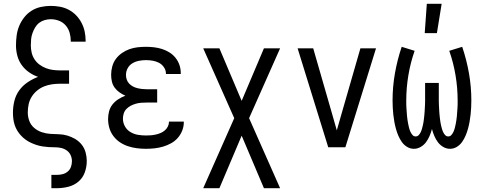

<svg xmlns="http://www.w3.org/2000/svg" viewBox="-20 -774 2540 1009"><path d="M250 215V145H279Q295 145 310 141Q325 137 336.5 127Q348 117 353 102.5Q358 88 358 73Q358 56 351 41Q344 26 330.5 16.5Q317 7 301 3.5Q285 0 268.5 0Q252 0 236 -1Q220 -2 204 -4.5Q188 -7 172.5 -12Q157 -17 142 -24Q127 -31 114 -40.5Q101 -50 90 -62Q79 -74 70.5 -88Q62 -102 57 -117.5Q52 -133 50 -149.5Q48 -166 48 -182Q48 -213 55.5 -243.5Q63 -274 81 -299Q99 -324 125 -341.5Q151 -359 180 -370Q154 -379 131.5 -395Q109 -411 93.5 -433Q78 -455 71 -481.5Q64 -508 64 -535Q64 -561 67.5 -587.5Q71 -614 81 -638Q91 -662 107.5 -683Q124 -704 146.5 -718Q169 -732 195 -737.5Q221 -743 247 -743Q271 -743 295.5 -738.5Q320 -734 341.5 -722.5Q363 -711 380 -693.5Q397 -676 408.5 -654Q420 -632 425 -608Q430 -584 430 -560V-555H352V-558Q352 -580 346 -601.5Q340 -623 325.5 -640Q311 -657 290 -665Q269 -673 247 -673Q231 -673 215 -668.5Q199 -664 186 -654Q173 -644 164.5 -629.5Q156 -615 150.5 -599.5Q145 -584 143.5 -568Q142 -552 142 -535Q142 -516 146.5 -497Q151 -478 161.5 -462Q172 -446 187.5 -434.5Q203 -423 221 -416Q239 -409 258 -406.5Q277 -404 297 -404H343V-334H297Q275 -334 253.5 -331Q232 -328 212 -320Q192 -312 175 -298Q158 -284 146.5 -265.5Q135 -247 130.5 -226Q126 -205 126 -183Q126 -160 134 -138.5Q142 -117 159.5 -102Q177 -87 199 -79.5Q221 -72 244 -70.5Q267 -69 289.5 -68.5Q312 -68 334 -61.5Q356 -55 376 -43Q396 -31 410 -13Q424 5 430 27.5Q436 50 436 72Q436 103 425.5 132Q415 161 392 180.5Q369 200 339 207.5Q309 215 279 215Z M747 8Q723 8 699.5 5Q676 2 653 -5.5Q630 -13 610 -26.5Q590 -40 575.5 -59.5Q561 -79 554.5 -102Q548 -125 548 -149Q548 -170 553.5 -190Q559 -210 572 -226Q585 -242 602.5 -253Q620 -264 639 -271Q623 -278 608 -288.5Q593 -299 582.5 -313.5Q572 -328 568 -345.5Q564 -363 564 -381Q564 -403 570 -425Q576 -447 589 -464.5Q602 -482 620.5 -495Q639 -508 660 -515.5Q681 -523 703 -525.5Q725 -528 747 -528Q768 -528 789.5 -525.5Q811 -523 831.5 -516.5Q852 -510 870.5 -498.5Q889 -487 902.5 -470Q916 -453 923 -432.5Q930 -412 930 -390V-385H852V-388Q852 -405 841.5 -420.5Q831 -436 815.5 -444Q800 -452 782.5 -455Q765 -458 747 -458Q729 -458 710.5 -454.5Q692 -451 676 -441.5Q660 -432 651 -415.5Q642 -399 642 -380Q642 -368 646 -356Q650 -344 658.5 -335Q667 -326 678 -320Q689 -314 701 -311Q713 -308 725.5 -306.5Q738 -305 750 -305H806V-235H750Q736 -235 722 -234Q708 -233 694 -229Q680 -225 667.5 -218.5Q655 -212 645 -202Q635 -192 630.5 -178.5Q626 -165 626 -150Q626 -129 636.5 -110Q647 -91 665.5 -80Q684 -69 705 -65.5Q726 -62 747 -62Q760 -62 773 -63Q786 -64 799 -67Q812 -70 824 -75Q836 -80 846 -88.5Q856 -97 862 -109Q868 -121 868 -134V-135H946V-132Q946 -109 937.5 -87.5Q929 -66 914 -49Q899 -32 879 -21Q859 -10 837 -3.5Q815 3 792.5 5.5Q770 8 747 8Z M1133 215H1048L1211 -153L1048 -520H1133L1250 -244L1367 -520H1452L1289 -153L1452 215H1367L1250 -61Z M1705 0 1544 -520H1626L1726 -173Q1732 -152 1738 -131Q1744 -110 1750 -89Q1756 -110 1762 -131Q1768 -152 1774 -173L1874 -520H1956L1795 0Z M2155 8Q2136 8 2119.5 -2Q2103 -12 2092 -27.5Q2081 -43 2073.5 -60.5Q2066 -78 2061 -96Q2056 -114 2052.5 -133Q2049 -152 2047 -171Q2045 -190 2044 -208.5Q2043 -227 2043 -246Q2043 -318 2055.5 -389Q2068 -460 2091 -528L2159 -507Q2137 -444 2126 -378Q2115 -312 2115 -246Q2115 -235 2115 -225Q2115 -215 2116 -204.5Q2117 -194 2117.5 -184Q2118 -174 2119 -164Q2120 -154 2121.5 -143.5Q2123 -133 2125 -123Q2127 -113 2129.5 -103Q2132 -93 2136 -83.5Q2140 -74 2147 -65.5Q2154 -57 2164 -57Q2174 -57 2180.5 -64Q2187 -71 2191 -79.5Q2195 -88 2197.5 -97Q2200 -106 2202 -114.5Q2204 -123 2205.5 -132Q2207 -141 2208 -150.5Q2209 -160 2210 -169Q2211 -178 2211.5 -187Q2212 -196 2212.5 -205Q2213 -214 2213.5 -223.5Q2214 -233 2214 -242Q2214 -251 2214 -260V-338H2286V-260Q2286 -251 2286 -242Q2286 -233 2286.5 -223.5Q2287 -214 2287.5 -205Q2288 -196 2288.5 -187Q2289 -178 2290 -169Q2291 -160 2292 -150.5Q2293 -141 2294.5 -132Q2296 -123 2298 -114.5Q2300 -106 2302.5 -97Q2305 -88 2309 -79.5Q2313 -71 2319.5 -64Q2326 -57 2336 -57Q2346 -57 2353 -65.5Q2360 -74 2364 -83.5Q2368 -93 2370.5 -103Q2373 -113 2375 -123Q2377 -133 2378.5 -143.5Q2380 -154 2381 -164Q2382 -174 2382.5 -184Q2383 -194 2384 -204.5Q2385 -215 2385 -225Q2385 -235 2385 -246Q2385 -312 2374 -378Q2363 -444 2341 -507L2409 -528Q2432 -460 2444.5 -389Q2457 -318 2457 -246Q2457 -227 2456 -208.5Q2455 -190 2453 -171Q2451 -152 2447.5 -133Q2444 -114 2439 -96Q2434 -78 2426.5 -60.5Q2419 -43 2408 -27.5Q2397 -12 2380.5 -2Q2364 8 2345 8Q2326 8 2309 -2Q2292 -12 2281 -27Q2270 -42 2262.5 -59.5Q2255 -77 2250 -96Q2245 -77 2237.5 -59.5Q2230 -42 2219 -27Q2208 -12 2191 -2Q2174 8 2155 8ZM2212 -600 2223 -754H2301L2276 -600Z"/></svg>

Font: HulyMono
Style: Regular
Weight: 400
Monospace: yes
Designer: Belleve Invis
Foundry: Belleve Invis
Version: Version 33.2.5; ttfautohint (v1.8.4)